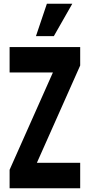

<svg xmlns="http://www.w3.org/2000/svg" viewBox="-20 -1000 477 1020"><path d="M31 0V-98L286 -671L322 -615H31V-750H406V-652L151 -79L115 -135H406V0ZM171 -808 229 -980H364L266 -808Z"/></svg>

Font: Mohave Light
Style: Bold
Weight: 700
Version: Version 2.003